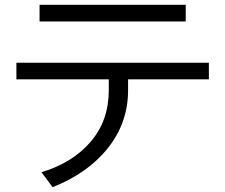

<svg xmlns="http://www.w3.org/2000/svg" viewBox="-20 -751 934 796"><path d="M198 25 152 -37Q281 -76 356 -163.5Q431 -251 431 -377V-422H48V-491H846V-422H511V-377Q511 -243 428 -138Q345 -33 198 25ZM144 -731H750V-662H144Z"/></svg>

Font: Kakao Big Sans
Style: Regular
Weight: 400
Designer: Park Young-rak; Lee Sang-min; Kim Jung-jin; Min Bon; Park Min-gyu;
Foundry: Kakao Corporation
Version: Version 2.003